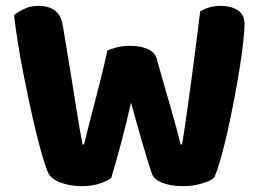

<svg xmlns="http://www.w3.org/2000/svg" viewBox="-20 -631 892 658"><path d="M348 -458Q359 -463 379.5 -468.5Q400 -474 423 -474Q461 -474 486 -463Q511 -452 517 -430Q529 -386 540 -348.5Q551 -311 561 -276Q571 -241 580.5 -207Q590 -173 599 -136H604Q614 -198 622 -255.5Q630 -313 637.5 -368.5Q645 -424 652 -479Q659 -534 666 -592Q698 -611 737 -611Q770 -611 794 -596.5Q818 -582 818 -548Q818 -527 813.5 -486.5Q809 -446 801 -395.5Q793 -345 782.5 -290Q772 -235 760.5 -183.5Q749 -132 737 -89.5Q725 -47 714 -22Q700 -10 670 -1.5Q640 7 608 7Q566 7 536.5 -4.5Q507 -16 500 -37Q486 -79 467.5 -142.5Q449 -206 429 -279Q421 -243 412 -207Q403 -171 394 -137Q385 -103 376.5 -73.5Q368 -44 361 -21Q347 -10 320.5 -1.5Q294 7 261 7Q221 7 188.5 -5Q156 -17 146 -37Q137 -56 126.5 -92Q116 -128 104.5 -174.5Q93 -221 81.5 -274.5Q70 -328 59.5 -381.5Q49 -435 41 -486Q33 -537 28 -579Q41 -590 63 -600.5Q85 -611 112 -611Q146 -611 167.5 -595.5Q189 -580 195 -545Q211 -451 221.5 -385Q232 -319 239.5 -272Q247 -225 252.5 -193Q258 -161 263 -136H268Q278 -177 287 -212Q296 -247 305.5 -283.5Q315 -320 325.5 -361.5Q336 -403 348 -458Z"/></svg>

Font: Baloo Tammudu 2
Style: Bold
Weight: 700
Designer: Maithili Shingre, Omkar Shende and Ek Type
Foundry: Ek Type
Version: Version 1.640;hotconv 1.0.111;makeotfexe 2.5.65597; ttfautoh